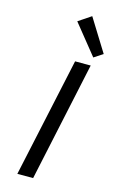

<svg xmlns="http://www.w3.org/2000/svg" viewBox="-137 -968 623 1022"><g transform="rotate(15 174.5 -457.0)"><path d="M300 -703 168 -867 238 -914 349 -735ZM70 0 212 -658H298L157 0Z"/></g></svg>

Font: EauTestInfant Medium
Style: Italic
Weight: 500
Italic angle: -12°
Designer: Christian Thalmann (Catharsis Fonts)
Version: Version 0.001;PS 000.001;hotconv 1.0.88;makeotf.lib2.5.64775